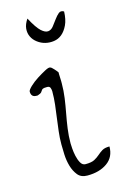

<svg xmlns="http://www.w3.org/2000/svg" viewBox="-101 -672 456 719"><g transform="rotate(-15 127.0 -312.0)"><path d="M82 -136.7Q82 -162.1 85 -187Q87.9 -211.9 91.3 -236.8Q94.7 -261.7 97.7 -286.6Q100.6 -311.5 100.6 -337.9Q100.6 -343.8 98.1 -351.1Q95.7 -358.4 85.9 -358.4Q73.2 -358.4 69.3 -356.4Q65.4 -354.5 64 -351.6Q62.5 -348.6 59.1 -344.7Q55.7 -340.8 43.9 -336.9H39.1Q18.6 -336.9 18.6 -358.4Q18.6 -364.3 31.7 -377Q44.9 -389.6 62.5 -400.9Q80.1 -412.1 95.7 -420.4Q111.3 -428.7 116.2 -425.8Q118.2 -425.8 122.1 -422.4Q126 -418.9 129.9 -414.6Q133.8 -410.2 137.2 -406.2Q140.6 -402.3 141.6 -400.4V-392.6Q141.6 -386.7 142.1 -379.9Q142.6 -373 142.6 -366.2V-357.4Q142.6 -329.1 138.7 -301.3Q134.8 -273.4 129.4 -245.1Q124 -216.8 120.1 -188.5Q116.2 -160.2 116.2 -131.8Q116.2 -127 117.2 -112.3Q118.2 -97.7 121.6 -82Q125 -66.4 131.8 -54.2Q138.7 -42 150.4 -42Q173.8 -42 185.5 -48.3Q197.3 -54.7 206.1 -62.5Q214.8 -70.3 225.1 -76.7Q235.4 -83 253.9 -83Q253.9 -42 223.6 -20.5Q193.4 1 146.5 1Q122.1 1 109.4 -14.6Q96.7 -30.3 90.3 -52.2Q84 -74.2 83 -97.7Q82 -121.1 82 -136.7ZM220.7 -615.2Q219.7 -584 210 -563.5Q200.2 -543 186.5 -531.7Q172.9 -520.5 155.8 -518.1Q138.7 -515.6 122.6 -519.5Q106.4 -523.4 92.8 -533.7Q79.1 -543.9 72.3 -558.1Q65.4 -572.3 66.9 -589.4Q68.4 -606.4 81.1 -625Q102.5 -585 117.7 -571.3Q132.8 -557.6 144.5 -559.1Q156.2 -560.5 165 -571.8Q173.8 -583 182.6 -595.2Q191.4 -607.4 200.2 -614.7Q209 -622.1 220.7 -615.2Z"/></g></svg>

Font: Zeyada
Style: Regular
Weight: 400
Version: Version 1.002 2010